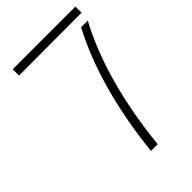

<svg xmlns="http://www.w3.org/2000/svg" viewBox="-207 -764 844 844"><g transform="rotate(-45 214.5 -342.0)"><path d="M428.7 -645.5 39.1 -644.5V-683.6H428.7ZM214.8 0Q252.9 -354.5 380.9 -599.6Q381.8 -600.6 381.8 -601.6H423.8Q293.9 -360.4 256.8 0Z"/></g></svg>

Font: Post No Bills Jaffna Light
Style: Regular
Weight: 300
Designer: Kosala Senevirathne, Siva Puranthara, Lasantha Premarathna, Tharique Azeez
Foundry: Mooniak
Version: Version 1.220 ; ttfautohint (v1.6)